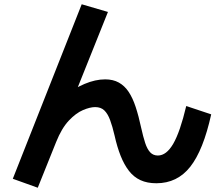

<svg xmlns="http://www.w3.org/2000/svg" viewBox="-20 -817 1040 900"><path d="M157 63 40 21 363 -797 486 -761 315 -334 273 -361Q325 -402 376 -423.5Q427 -445 473 -445Q510 -445 537 -430Q564 -415 583 -386.5Q602 -358 616 -315.5Q630 -273 642 -217Q651 -176 660.5 -147Q670 -118 684 -103Q698 -88 720 -88Q760 -88 792 -143Q824 -198 853 -320L970 -281Q933 -113 872 -35.5Q811 42 713 42Q670 42 638.5 27.5Q607 13 584.5 -16Q562 -45 545.5 -86.5Q529 -128 517 -182Q507 -225 496 -254.5Q485 -284 469 -299.5Q453 -315 426 -315Q402 -315 369 -301Q336 -287 302.5 -251.5Q269 -216 243 -151Z"/></svg>

Font: M PLUS 1 Code
Style: Bold
Weight: 700
Designer: Coji Morishita
Foundry: UNDERFOREST DESIGN
Version: Version 1.002